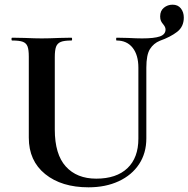

<svg xmlns="http://www.w3.org/2000/svg" viewBox="-20 -786 805 820"><path d="M358 14Q243 14 173 -42.5Q103 -99 103 -198V-544Q103 -574 97.5 -588Q92 -602 77.5 -607.5Q63 -613 32 -613Q29 -613 29 -619Q29 -625 32 -625L85 -624Q131 -622 158 -622Q188 -622 234 -624L285 -625Q288 -625 288 -619Q288 -613 285 -613Q254 -613 239.5 -607Q225 -601 219.5 -586.5Q214 -572 214 -542V-233Q214 -127 261 -75Q308 -23 391 -23Q477 -23 524 -67.5Q571 -112 571 -194V-497Q571 -551 546.5 -582Q522 -613 478 -613Q476 -613 476 -619Q476 -625 478 -625L526 -624Q564 -622 587 -622Q639 -622 663 -630.5Q687 -639 687 -660Q687 -670 678 -681Q671 -689 667.5 -696.5Q664 -704 664 -716Q664 -740 680 -753Q696 -766 717 -766Q740 -766 752.5 -750Q765 -734 765 -711Q765 -672 736.5 -650Q708 -628 663 -612Q636 -601 620.5 -576.5Q605 -552 605 -497V-195Q605 -132 574 -85Q543 -38 487 -12Q431 14 358 14Z"/></svg>

Font: Cormorant SC
Style: Bold
Weight: 700
Designer: Christian Thalmann (Catharsis Fonts)
Foundry: Catharsis Fonts
Version: Version 4.000